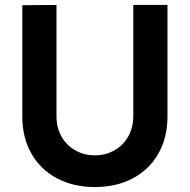

<svg xmlns="http://www.w3.org/2000/svg" viewBox="-20 -740 766 775"><path d="M70 -270V-719L208 -720V-271Q208 -224.5 228.5 -188.5Q249 -152.5 284.5 -132.8Q320 -113 363 -113Q406.5 -113 442 -133.2Q477.5 -153.5 497.8 -189.5Q518 -225.5 518 -271V-720H656V-270Q656 -184.5 619.2 -120Q582.5 -55.5 516 -20.2Q449.5 15 363 15Q276.5 15 210 -20.2Q143.5 -55.5 106.8 -120Q70 -184.5 70 -270Z"/></svg>

Font: Hauora ExtraBold
Style: Regular
Weight: 800
Designer: Wayne Shih
Foundry: WCYS
Version: Version 1.001